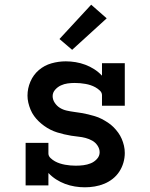

<svg xmlns="http://www.w3.org/2000/svg" viewBox="-20 -789 640 817"><path d="M341 8Q320 8 298.5 4.5Q277 1 257 -6.5Q237 -14 219 -25.5Q201 -37 186 -53V0H89V-181H186V-136Q186 -125 195 -116.5Q204 -108 214 -102.5Q224 -97 235 -93.5Q246 -90 257 -88Q268 -86 279.5 -85Q291 -84 302 -84Q319 -84 335 -86Q351 -88 366 -94Q381 -100 392.5 -112.5Q404 -125 404 -141Q404 -156 395 -169.5Q386 -183 372.5 -190.5Q359 -198 344 -202Q329 -206 313.5 -207.5Q298 -209 283 -211.5Q268 -214 253 -217.5Q238 -221 223.5 -225.5Q209 -230 195 -237Q181 -244 168.5 -253Q156 -262 145 -272.5Q134 -283 125 -295.5Q116 -308 110 -322.5Q104 -337 100.5 -352Q97 -367 97 -382Q97 -413 109.5 -442Q122 -471 145.5 -491Q169 -511 199 -519.5Q229 -528 260 -528Q281 -528 302 -524.5Q323 -521 343 -513.5Q363 -506 381 -494.5Q399 -483 414 -467V-520H511V-339H414V-384Q414 -395 405 -403.5Q396 -412 386 -417.5Q376 -423 365.5 -426.5Q355 -430 343.5 -432Q332 -434 321 -435Q310 -436 298 -436Q283 -436 268 -434Q253 -432 239 -425.5Q225 -419 214.5 -407Q204 -395 204 -380Q204 -365 213 -351.5Q222 -338 235 -330Q248 -322 263.5 -318.5Q279 -315 294 -313Q309 -311 324.5 -308.5Q340 -306 354.5 -302.5Q369 -299 384 -294.5Q399 -290 412.5 -283Q426 -276 439 -267.5Q452 -259 463 -248Q474 -237 483 -224.5Q492 -212 498 -198Q504 -184 507.5 -169Q511 -154 511 -138Q511 -117 505 -96.5Q499 -76 487.5 -58.5Q476 -41 459.5 -28Q443 -15 423.5 -7Q404 1 383 4.5Q362 8 341 8ZM287 -577 233 -623 368 -769 434 -711Z"/></svg>

Font: Iosevka Etoile Semibold
Style: Regular
Weight: 600
Designer: Belleve Invis
Foundry: Belleve Invis
Version: Version 22.1.2; ttfautohint (v1.8.4)